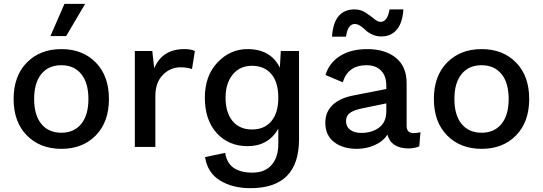

<svg xmlns="http://www.w3.org/2000/svg" viewBox="-20 -766 2831 1001"><path d="M316 -746H424L325 -578H243ZM120 -440Q189 -510 300 -510Q411 -510 479.5 -440Q548 -370 548 -250Q548 -130 479.5 -60Q411 10 300 10Q189 10 120 -60Q51 -130 51 -250Q51 -370 120 -440ZM300 -426Q233 -426 195.5 -380Q158 -334 158 -250Q158 -166 195.5 -120Q233 -74 300 -74Q366 -74 403.5 -120Q441 -166 441 -250Q441 -334 403.5 -380Q366 -426 300 -426Z M683 0V-500H774L784 -410Q826 -510 941 -510Q976 -510 996 -500L981 -406Q956 -415 920 -415Q868 -415 829 -375.5Q790 -336 790 -265V0Z M1286 215Q1192 215 1127 175Q1062 135 1049 53L1154 31Q1169 134 1296 134Q1361 134 1396 94Q1431 54 1431 -15V-95Q1379 -4 1271 -4Q1172 -4 1110 -72Q1048 -140 1048 -257Q1048 -371 1114 -440.5Q1180 -510 1270 -510Q1392 -510 1439 -413L1444 -500H1539V-40Q1539 215 1286 215ZM1294 -91Q1358 -91 1394.5 -134Q1431 -177 1431 -257Q1431 -337 1394.5 -380Q1358 -423 1294 -423Q1230 -423 1193 -377Q1156 -331 1156 -257Q1156 -179 1192.5 -135Q1229 -91 1294 -91Z M1830 -641Q1793 -641 1784 -575H1711Q1720 -717 1829 -717Q1860 -717 1885.5 -700.5Q1911 -684 1930 -668Q1949 -652 1964 -652Q2000 -652 2011 -717H2083Q2079 -648 2049 -612Q2019 -576 1968 -576Q1943 -576 1921 -586Q1899 -596 1886.5 -608.5Q1874 -621 1858.5 -631Q1843 -641 1830 -641ZM2137 -72Q2155 -72 2172 -77L2166 -3Q2140 8 2108 8Q2018 6 2000 -64Q1976 -28 1932.5 -9Q1889 10 1841 10Q1767 10 1721.5 -25.5Q1676 -61 1676 -126Q1676 -181 1712.5 -217Q1749 -253 1816 -267L1994 -302V-321Q1994 -370 1966.5 -398Q1939 -426 1891 -426Q1794 -426 1767 -337L1677 -375Q1696 -438 1752.5 -474Q1809 -510 1895 -510Q1988 -510 2044 -464.5Q2100 -419 2100 -332V-109Q2100 -72 2137 -72ZM1863 -73Q1919 -73 1956.5 -101Q1994 -129 1994 -185V-227L1868 -201Q1824 -192 1804 -177Q1784 -162 1784 -134Q1784 -106 1805.5 -89.5Q1827 -73 1863 -73Z M2311 -440Q2380 -510 2491 -510Q2602 -510 2670.5 -440Q2739 -370 2739 -250Q2739 -130 2670.5 -60Q2602 10 2491 10Q2380 10 2311 -60Q2242 -130 2242 -250Q2242 -370 2311 -440ZM2491 -426Q2424 -426 2386.5 -380Q2349 -334 2349 -250Q2349 -166 2386.5 -120Q2424 -74 2491 -74Q2557 -74 2594.5 -120Q2632 -166 2632 -250Q2632 -334 2594.5 -380Q2557 -426 2491 -426Z"/></svg>

Font: Elaine Sans Medium
Style: Regular
Weight: 500
Designer: Wei Huang
Foundry: Wei Huang
Version: Version 2.001;PS 002.001;hotconv 1.0.88;makeotf.lib2.5.64775